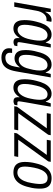

<svg xmlns="http://www.w3.org/2000/svg" viewBox="982 -1560 763 2768"><g transform="rotate(90 1364.0 -176.5)"><path d="M13 0 106 -526H155L149 -450H154Q167 -477 184 -496.5Q201 -516 222 -527Q243 -538 267 -538Q276 -538 283 -537Q290 -536 295 -534L283 -465H256Q235 -465 215.5 -455Q196 -445 180 -426Q164 -407 152 -379Q140 -351 134 -314L78 0Z M393 12Q353 12 325.5 -5Q298 -22 284 -57.5Q270 -93 270 -147Q270 -188 275.5 -231Q281 -274 292 -315Q308 -385 333.5 -435Q359 -485 395.5 -511.5Q432 -538 478 -538Q510 -538 531.5 -527.5Q553 -517 567 -498.5Q581 -480 589 -455H594L617 -526H666L645 -404Q640 -377 633 -337Q626 -297 618 -253.5Q610 -210 603.5 -170.5Q597 -131 592.5 -103Q588 -75 588 -68Q588 -57 592.5 -51Q597 -45 610 -45H646L638 -3Q628 2 614 6.5Q600 11 585 11Q562 11 546.5 -1Q531 -13 529 -42Q528 -48 529 -56Q530 -64 531 -73L526 -75Q505 -38 470.5 -13Q436 12 393 12ZM412 -48Q433 -48 454 -60Q475 -72 493.5 -95.5Q512 -119 526.5 -154.5Q541 -190 550 -237Q556 -265 559.5 -288Q563 -311 564.5 -330.5Q566 -350 566 -367Q566 -404 558 -429Q550 -454 532.5 -467Q515 -480 488 -480Q459 -480 434.5 -462Q410 -444 392 -408Q374 -372 362 -317Q354 -283 348.5 -253.5Q343 -224 340.5 -199.5Q338 -175 338 -152Q338 -98 356.5 -73Q375 -48 412 -48Z M807 185Q770 185 740.5 173Q711 161 693.5 136.5Q676 112 676 76Q676 68 677 57.5Q678 47 681 31H744Q743 40 742 47.5Q741 55 741 62Q741 86 750.5 100.5Q760 115 776 121.5Q792 128 813 128Q847 128 872.5 113.5Q898 99 915 69Q932 39 940 -6Q944 -24 947 -42.5Q950 -61 953 -78H948Q932 -54 912 -37.5Q892 -21 869.5 -12.5Q847 -4 823 -4Q784 -4 757 -21Q730 -38 716 -72.5Q702 -107 702 -161Q702 -203 708 -245.5Q714 -288 726 -328Q749 -434 795.5 -486Q842 -538 909 -538Q957 -538 984 -514.5Q1011 -491 1022 -454H1028L1047 -526H1097L1009 -24Q996 49 971.5 95Q947 141 907 163Q867 185 807 185ZM845 -64Q865 -64 884 -73Q903 -82 920 -100Q937 -118 950.5 -147Q964 -176 973 -216Q981 -245 986.5 -271.5Q992 -298 994.5 -322.5Q997 -347 997 -368Q997 -405 989 -429.5Q981 -454 963.5 -467Q946 -480 919 -480Q891 -480 867.5 -465Q844 -450 826.5 -418.5Q809 -387 797 -338Q789 -307 782.5 -277Q776 -247 773.5 -219.5Q771 -192 771 -167Q771 -132 779 -109Q787 -86 803.5 -75Q820 -64 845 -64Z M1246 12Q1206 12 1178.5 -5Q1151 -22 1137 -57.5Q1123 -93 1123 -147Q1123 -188 1128.5 -231Q1134 -274 1145 -315Q1161 -385 1186.5 -435Q1212 -485 1248.5 -511.5Q1285 -538 1331 -538Q1363 -538 1384.5 -527.5Q1406 -517 1420 -498.5Q1434 -480 1442 -455H1447L1470 -526H1519L1498 -404Q1493 -377 1486 -337Q1479 -297 1471 -253.5Q1463 -210 1456.5 -170.5Q1450 -131 1445.5 -103Q1441 -75 1441 -68Q1441 -57 1445.5 -51Q1450 -45 1463 -45H1499L1491 -3Q1481 2 1467 6.5Q1453 11 1438 11Q1415 11 1399.5 -1Q1384 -13 1382 -42Q1381 -48 1382 -56Q1383 -64 1384 -73L1379 -75Q1358 -38 1323.5 -13Q1289 12 1246 12ZM1265 -48Q1286 -48 1307 -60Q1328 -72 1346.5 -95.5Q1365 -119 1379.5 -154.5Q1394 -190 1403 -237Q1409 -265 1412.5 -288Q1416 -311 1417.5 -330.5Q1419 -350 1419 -367Q1419 -404 1411 -429Q1403 -454 1385.5 -467Q1368 -480 1341 -480Q1312 -480 1287.5 -462Q1263 -444 1245 -408Q1227 -372 1215 -317Q1207 -283 1201.5 -253.5Q1196 -224 1193.5 -199.5Q1191 -175 1191 -152Q1191 -98 1209.5 -73Q1228 -48 1265 -48Z M1512 0 1519 -39 1830 -469H1612L1622 -526H1930L1923 -490L1611 -57H1859L1848 0Z M1896 0 1903 -39 2214 -469H1996L2006 -526H2314L2307 -490L1995 -57H2243L2232 0Z M2467 12Q2418 12 2384 -5Q2350 -22 2332.5 -59Q2315 -96 2315 -154Q2315 -191 2320 -230.5Q2325 -270 2335 -308Q2352 -384 2381 -435Q2410 -486 2452 -512Q2494 -538 2548 -538Q2598 -538 2632 -521Q2666 -504 2683 -467Q2700 -430 2700 -371Q2700 -333 2695.5 -293.5Q2691 -254 2680 -216Q2664 -141 2635 -90.5Q2606 -40 2564 -14Q2522 12 2467 12ZM2469 -45Q2508 -45 2538 -70Q2568 -95 2588.5 -141Q2609 -187 2619 -250Q2625 -279 2627.5 -301.5Q2630 -324 2631.5 -341.5Q2633 -359 2633 -374Q2633 -412 2623 -435.5Q2613 -459 2594 -470Q2575 -481 2546 -481Q2509 -481 2480 -458Q2451 -435 2430.5 -392Q2410 -349 2398 -287Q2392 -256 2388.5 -231.5Q2385 -207 2383.5 -187.5Q2382 -168 2382 -151Q2382 -114 2391.5 -90.5Q2401 -67 2421 -56Q2441 -45 2469 -45Z"/></g></svg>

Font: Archivo Condensed Light
Style: Italic
Weight: 300
Width: 3
Italic angle: -10°
Designer: Hector Gatti
Foundry: Omnibus-Type
Version: Version 2.001